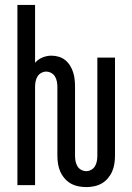

<svg xmlns="http://www.w3.org/2000/svg" viewBox="-20 -755 540 783"><path d="M332 8Q315 8 298.5 4.5Q282 1 268 -7Q254 -15 243 -28Q232 -41 225.5 -56Q219 -71 216.5 -87.5Q214 -104 214 -120V-400Q214 -411 212 -422Q210 -433 204.5 -442.5Q199 -452 189 -457.5Q179 -463 168 -463Q158 -463 148 -457.5Q138 -452 132.5 -442.5Q127 -433 125 -422Q123 -411 123 -400V0H51V-735H123V-499Q135 -513 153 -520.5Q171 -528 190 -528Q205 -528 220 -523.5Q235 -519 246.5 -509.5Q258 -500 266 -487Q274 -474 278.5 -459.5Q283 -445 284.5 -430Q286 -415 286 -400V-120Q286 -109 288 -98Q290 -87 295.5 -77.5Q301 -68 311 -62.5Q321 -57 332 -57Q342 -57 352 -62.5Q362 -68 367.5 -77.5Q373 -87 375 -98Q377 -109 377 -120V-520H449V-120Q449 -104 446.5 -87.5Q444 -71 437.5 -56Q431 -41 420 -28Q409 -15 395 -7Q381 1 364.5 4.5Q348 8 332 8Z"/></svg>

Font: Iosevka Term Curly
Style: Regular
Weight: 400
Designer: Belleve Invis
Foundry: Belleve Invis
Version: Version 32.3.0